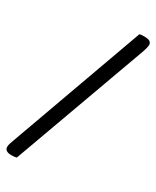

<svg xmlns="http://www.w3.org/2000/svg" viewBox="-292 -868 924 1135"><g transform="rotate(30 170.0 -300.5)"><path d="M3 200Q-43 200 -43 169Q-43 157 -38.5 144Q-34 131 -33 128L301 -798Q313 -801 333 -801Q359 -801 371 -793.5Q383 -786 383 -770Q383 -760 373 -727L38 196Q24 200 3 200Z"/></g></svg>

Font: Sansita Light Italic
Style: Regular
Weight: 300
Italic angle: -11°
Designer: Pablo Cosgaya
Foundry: Omnibus-Type
Version: Version 1.006